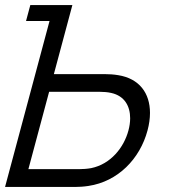

<svg xmlns="http://www.w3.org/2000/svg" viewBox="-30 -740 668 760"><path d="M-10 0H268C282 0 300.8 -1 320.1 -4C436.8 -21.5 523.8 -111 553.9 -223.5C560.5 -247.9 563.7 -271.3 563.7 -293.1C563.7 -371.3 521.6 -429.2 437.6 -442.5C419.9 -445.5 401.7 -446.5 387.7 -446.5H183.2L256.5 -720H90L73.1 -657H166.1ZM82.4 -70.5 164.4 -376.5H366.9C378.9 -376.5 396.2 -375.5 410.7 -372C463 -360.3 485.2 -319.9 485.2 -271.9C485.2 -256.3 482.8 -239.9 478.4 -223.5C460.5 -156.5 408.8 -90.5 331 -74.5C314.7 -71.5 296.9 -70.5 284.9 -70.5Z"/></svg>

Font: Manrope
Style: RegularItalic
Weight: 400
Italic angle: -15°
Designer: Mikhail Sharanda
Foundry: Mikhail Sharanda
Version: Version 4.502;hotconv 1.0.109;makeotfexe 2.5.65596